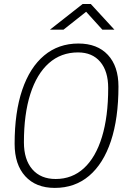

<svg xmlns="http://www.w3.org/2000/svg" viewBox="-20 -918 626 948"><path d="M250.5 9.8Q157.2 9.8 104.7 -47.9Q52.2 -105.5 52.2 -208Q52.2 -363.8 89.8 -474.4Q127.4 -585 198 -644Q268.6 -703.1 367.2 -703.1Q460.4 -703.1 512.7 -647Q564.9 -590.8 564.9 -490.7Q564.9 -333.5 527.6 -221.4Q490.2 -109.4 419.9 -49.8Q349.6 9.8 250.5 9.8ZM254.9 -34.2Q336.4 -34.2 394.5 -87.6Q452.6 -141.1 483.4 -241.7Q514.2 -342.3 514.2 -483.4Q514.2 -566.4 474.9 -612.8Q435.5 -659.2 365.2 -659.2Q281.2 -659.2 221.4 -606.2Q161.6 -553.2 129.9 -454.1Q98.1 -355 98.1 -215.3Q98.1 -129.9 139.6 -82Q181.2 -34.2 254.9 -34.2ZM226.6 -771.5 388.2 -898.4H428.2L544.9 -771.5H485.4L405.3 -859.9L293.5 -771.5Z"/></svg>

Font: Cascadia Mono PL ExtraLight
Style: Italic
Weight: 200
Italic angle: -10°
Monospace: yes
Designer: Aaron Bell
Foundry: Saja Typeworks
Version: Version 2404.023; ttfautohint (v1.8.4)